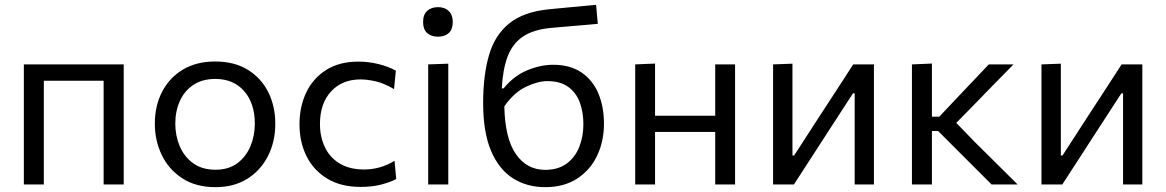

<svg xmlns="http://www.w3.org/2000/svg" viewBox="-20 -762 4816 793"><path d="M78.5 0V-496H491V0H408V-428.5H161V0Z M870 11Q788.5 11 732.5 -25.8Q676.5 -62.5 648 -122Q619.5 -181.5 619.5 -251Q619.5 -325.5 649.8 -383.5Q680 -441.5 735.8 -474.8Q791.5 -508 868.5 -508Q948 -508 1003.2 -474Q1058.5 -440 1087.8 -381.8Q1117 -323.5 1117 -251Q1117 -177.5 1087 -118Q1057 -58.5 1001.8 -23.8Q946.5 11 870 11ZM870 -61Q924.5 -61 960.5 -88Q996.5 -115 1014.5 -158.5Q1032.5 -202 1032.5 -251Q1032.5 -335 988.5 -385.5Q944.5 -436 869.5 -436Q815.5 -436 778.5 -411.2Q741.5 -386.5 722.8 -344.8Q704 -303 704 -251Q704 -202 722.2 -158.5Q740.5 -115 777.5 -88Q814.5 -61 870 -61Z M1469 10Q1388.5 10 1332 -24Q1275.5 -58 1246.2 -116.5Q1217 -175 1217 -248.5Q1217 -322 1245.2 -380.8Q1273.5 -439.5 1327.8 -473.5Q1382 -507.5 1460 -507.5Q1503.5 -507.5 1544.8 -497Q1586 -486.5 1615 -470L1607.5 -394Q1565.5 -418.5 1531 -426.2Q1496.5 -434 1469.5 -434Q1393 -434 1347.2 -384.2Q1301.5 -334.5 1301.5 -250Q1301.5 -197 1321.8 -154.2Q1342 -111.5 1382.8 -86.8Q1423.5 -62 1484 -62Q1516.5 -62 1548.2 -70.8Q1580 -79.5 1609.5 -98L1616.5 -22.5Q1592 -9.5 1554.8 0.2Q1517.5 10 1469 10Z M1748.5 0V-496L1831.5 -499V0ZM1788.5 -610.5Q1761 -610.5 1744.2 -625.5Q1727.5 -640.5 1727.5 -671.5Q1727.5 -702 1744.5 -717.2Q1761.5 -732.5 1789.5 -732.5Q1817 -732.5 1833.5 -716.5Q1850 -700.5 1850 -671.5Q1850 -640.5 1833.5 -625.5Q1817 -610.5 1788.5 -610.5Z M2232 11Q2156 11 2098.2 -25.8Q2040.5 -62.5 2008 -139.2Q1975.5 -216 1975.5 -336.5Q1975.5 -451.5 1999.8 -534.5Q2024 -617.5 2083 -665.2Q2142 -713 2246 -723.5Q2257.5 -724.5 2281.5 -727Q2305 -729 2334.5 -732Q2364 -734.5 2392.5 -737.5Q2421 -740 2442 -742L2449 -663.5Q2427.5 -661.5 2398.2 -659Q2369 -656.5 2339.5 -654Q2309.5 -651.5 2286.5 -649.5Q2263 -647 2253.5 -646.5Q2181 -639.5 2138.5 -610Q2096 -580.5 2076.2 -527.5Q2056.5 -474.5 2052.5 -397H2060Q2102.5 -449 2157.8 -471.8Q2213 -494.5 2264.5 -494.5Q2334.5 -494.5 2381.2 -463Q2428 -431.5 2451.2 -376.5Q2474.5 -321.5 2474.5 -251Q2474.5 -178 2446 -118.5Q2417.5 -59 2363.2 -24Q2309 11 2232 11ZM2240 -427Q2202.5 -427 2153.5 -404.2Q2104.5 -381.5 2063 -323Q2065.5 -190.5 2110.8 -125.5Q2156 -60.5 2231.5 -60.5Q2286 -60.5 2321 -86.8Q2356 -113 2372.8 -156Q2389.5 -199 2389.5 -249Q2389.5 -298 2374.8 -338.5Q2360 -379 2327.2 -403Q2294.5 -427 2240 -427Z M2603.5 0V-496L2685.5 -499.5V-284H2934V-496H3016V0H2934V-217H2685.5V0Z M3173 0V-496L3253 -499V-120H3260L3366.5 -284.5Q3401 -337.5 3436 -391Q3470.5 -444 3504 -496H3589.5V0H3510V-376.5H3503L3397.5 -214Q3362.5 -160 3328 -106.5Q3293 -53 3259 0Z M3746.5 0V-496L3829 -499.5V-280H3859.5L3931.5 -356.5Q3964.5 -391 3998 -426.5Q4031 -461.5 4064 -496H4166Q4123 -452.5 4080.5 -409Q4038 -365.5 3996 -322L3929.5 -254.5L4006.5 -175Q4050.5 -131.5 4095 -87.5Q4139.5 -43.5 4183 0H4075.5Q4041.5 -34 4007.5 -68Q3973.5 -102 3940 -135.5L3854.5 -221H3829V0Z M4281.5 0V-496L4361.5 -499V-120H4368.5L4475 -284.5Q4509.5 -337.5 4544.5 -391Q4579 -444 4612.5 -496H4698V0H4618.5V-376.5H4611.5L4506 -214Q4471 -160 4436.5 -106.5Q4401.5 -53 4367.5 0Z"/></svg>

Font: Heraclito
Style: Regular
Weight: 400
Designer: Kostas Bartsokas (font) & Cristiano Sobral (main changes)
Foundry: Kostas Bartsokas (font) & Cristiano Sobral (main changes)
Version: Version 1.00;July 8, 2020;FontCreator 13.0.0.2655 64-bit